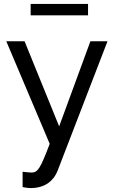

<svg xmlns="http://www.w3.org/2000/svg" viewBox="-20 -732 585 977"><path d="M136 -654H428V-712H136ZM95 142V220C113 224 125 225 137 225C212 225 255 184 273 137L527 -522H440L281 -89L105 -522H12L233 0C186 123 173 146 141 146C132 146 112 144 95 142Z"/></svg>

Font: FIGSv2-sans-serif Medium
Style: Regular
Weight: 500
Designer: Matt McInerney, Pablo Impallari, Rodrigo Fuenzalida,Mirko Velimirovic
Foundry: Matt McInerney, Pablo Impallari, Rodrigo Fuenzalida
Version: Version 4.021;hotconv 1.0.109;makeotfexe 2.5.65596